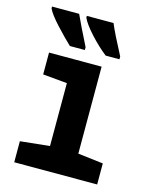

<svg xmlns="http://www.w3.org/2000/svg" viewBox="-115 -841 730 917"><g transform="rotate(15 250.0 -382.5)"><path d="M403 -605V-619Q350 -719 331 -765H199V-756Q212 -727 252.5 -682.5Q293 -638 335 -605ZM232 -605V-619Q183 -716 161 -765H27V-756Q39 -729 83 -681.5Q127 -634 158 -605ZM455 0V-104L330 -119V-549H70V-441L190 -430V-119L45 -104V0Z"/></g></svg>

Font: Noto Sans Mono UI Condensed ExtraBold
Style: Regular
Weight: 800
Width: 3
Designer: Monotype Design team
Foundry: Monotype Imaging Inc.
Version: 1.000